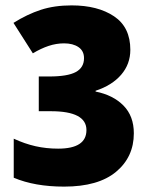

<svg xmlns="http://www.w3.org/2000/svg" viewBox="-20 -774 559 713"><path d="M464 -589Q464 -536 430 -496.5Q396 -457 335 -437V-434Q400 -421 438.5 -382Q477 -343 477 -279Q477 -191 411 -136Q345 -81 218 -81Q109 -81 31 -114V-259Q72 -240 112 -231Q152 -222 196 -222Q301 -222 301 -291Q301 -361 169 -361H124V-490H163Q231 -490 261.5 -506.5Q292 -523 292 -558Q292 -585 271.5 -599Q251 -613 218 -613Q189 -613 160.5 -603.5Q132 -594 102 -576L30 -689Q81 -721 131.5 -737.5Q182 -754 246 -754Q343 -754 403.5 -713.5Q464 -673 464 -589Z"/></svg>

Font: Noto Sans Telugu UI Condensed Black
Style: Regular
Weight: 900
Width: 3
Designer: Jelle Bosma - Monotype Design Team
Foundry: Monotype Imaging Inc.
Version: Version 2.005; ttfautohint (v1.8.4.7-5d5b)